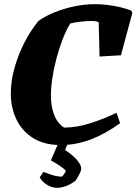

<svg xmlns="http://www.w3.org/2000/svg" viewBox="-20 -686 657 924"><path d="M272 12Q193 12 139.5 -21.5Q86 -55 59 -111.5Q32 -168 32 -237Q32 -295 49.5 -358Q67 -421 97 -480Q127 -539 165 -585Q198 -609 243 -627Q288 -645 338 -655.5Q388 -666 436 -666Q479 -666 526 -658Q573 -650 612 -635L617 -624L562 -420L459 -414L455 -579Q448 -582 440.5 -583.5Q433 -585 421 -585Q396 -585 366 -581.5Q336 -578 318 -573Q298 -540 281 -496Q264 -452 251.5 -404Q239 -356 232 -310Q225 -264 225 -226Q225 -174 240.5 -133.5Q256 -93 288 -72Q348 -72 413 -92.5Q478 -113 541 -143L558 -93Q486 -41 416 -14.5Q346 12 272 12ZM255 218Q231 218 208 204.5Q185 191 171 168L189 141Q206 148 230.5 156Q255 164 278 164Q282 161 288 152.5Q294 144 297 137Q286 120 225 86L272 -24H318L293 36Q312 48 330 63.5Q348 79 359.5 96Q371 113 371 126Q371 132 365.5 144.5Q360 157 353 168.5Q346 180 343 184Q324 199 300 208.5Q276 218 255 218Z"/></svg>

Font: Albura ExtraBold
Style: Italic
Weight: 758
Italic angle: -7°
Designer: Mercedes Jáuregui
Foundry: Omnibus-Type Team
Version: Version 1.000; ttfautohint (v1.8.3)